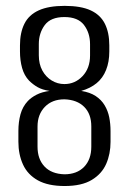

<svg xmlns="http://www.w3.org/2000/svg" viewBox="-20 -614 431 642"><path d="M196.1 8Q140.7 8 106.6 -11Q72.5 -30 57 -63.7Q41.5 -97.4 41.5 -140V-176Q41.5 -206 48.5 -231.8Q55.6 -257.6 72.9 -276Q83.9 -287.8 102 -297.2Q120.1 -306.6 145.7 -310Q121.5 -313.7 105.9 -322.5Q90.3 -331.4 77.2 -344.4Q61 -361.4 53.9 -386.7Q46.8 -412 46.8 -442V-462.3Q46.8 -504.9 61.6 -534.5Q76.3 -564.2 109.4 -579.3Q142.4 -594.4 196.1 -594.4Q250.6 -594.4 283.3 -579.3Q315.9 -564.2 330.7 -534.5Q345.5 -504.9 345.5 -462.3V-442Q345.5 -407 334.7 -380.1Q324 -353.1 303.2 -336Q282.4 -318.8 251.6 -310Q280.9 -305.4 299.9 -292.9Q319 -280.3 329.9 -261.9Q340.9 -243.6 345.3 -221.6Q349.6 -199.7 349.6 -175.4V-139.4Q349.6 -99.4 335.1 -66.1Q320.5 -32.7 286.8 -12.4Q253.2 8 196.1 8ZM195.3 -31.2Q237 -31.2 261.2 -56Q285.3 -80.9 285.3 -123.5V-191.2Q285.3 -233 261.5 -256.7Q237.6 -280.5 195.3 -281.9Q154.3 -281.9 129.9 -256.6Q105.5 -231.2 105.5 -190.9V-123.5Q105.5 -82.3 128.6 -57.5Q151.7 -32.6 195.3 -31.2ZM195.3 -332.9Q231 -332.9 256.1 -359.5Q281.1 -386 281.1 -428.5V-466.3Q281.1 -503.9 260.8 -530.5Q240.6 -557 195.3 -557Q149.7 -557 129.7 -530.2Q109.8 -503.3 109.8 -466.8V-429.1Q109.8 -400 121.5 -378.3Q133.3 -356.7 152.9 -344.8Q172.5 -332.9 195.3 -332.9Z"/></svg>

Font: Alumni Sans Thin
Style: Regular
Weight: 100
Designer: Robert E. Leuschke
Foundry: Robert E. Leuschke
Version: Version 1.018